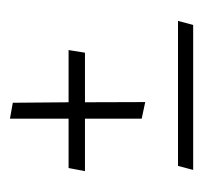

<svg xmlns="http://www.w3.org/2000/svg" viewBox="-31 -404 417 395"><g transform="rotate(-90 177.5 -206.5)"><path d="M130.9 -240.2V-123.5L165 -116.2L164.6 -240.2H266.6L272 -273.9H164.6L163.6 -388.7L130.9 -394.5V-273.9H29.3L22.9 -240.2ZM323.7 -17.6 332 -48.8H33.7L25.4 -17.6Z"/></g></svg>

Font: Neuton ExtraLight
Style: Regular
Weight: 275
Designer: Brian M Zick
Foundry: Brian M Zick
Version: Version 1.560